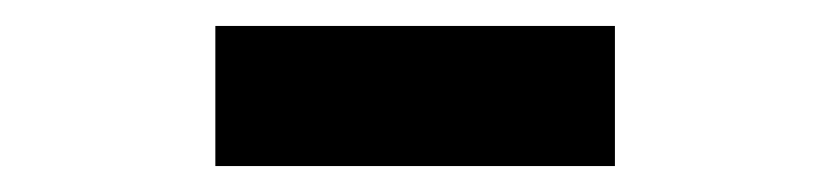

<svg xmlns="http://www.w3.org/2000/svg" viewBox="-20 -716 640 148"><path d="M146 -588V-696H454V-588Z"/></svg>

Font: Source Code Pro ExtraLight Black
Style: Regular
Weight: 900
Monospace: yes
Version: Version 1.018;hotconv 1.0.116;makeotfexe 2.5.65601